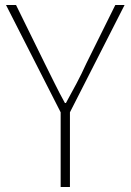

<svg xmlns="http://www.w3.org/2000/svg" viewBox="-20 -746 522 766"><path d="M222 0V-298L4 -726H44L159 -492Q179 -452 198 -413.5Q217 -375 239 -335H243Q265 -375 285.5 -413.5Q306 -452 324 -492L440 -726H477L259 -298V0Z"/></svg>

Font: Noto Sans TC Thin Thin
Style: Regular
Weight: 250
Version: Version 2.004-H2;hotconv 1.0.118;makeotfexe 2.5.65603